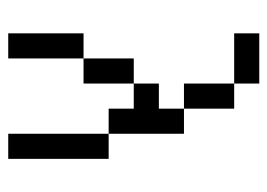

<svg xmlns="http://www.w3.org/2000/svg" viewBox="-114 -552 665 478"><g transform="rotate(90 219.0 -312.5)"><path d="M125 -62.5V0H62.5V-62.5ZM125 -125V-62.5H62.5V-125ZM125 -187.5V-125H62.5V-187.5ZM187.5 -312.5V-250H125V-312.5ZM375 -125V-62.5H312.5V-125ZM375 -187.5V-125H312.5V-187.5ZM375 -250V-187.5H312.5V-250ZM312.5 -312.5V-250H250V-312.5ZM312.5 -375V-312.5H250V-375ZM125 -625V-562.5H62.5V-625ZM312.5 -437.5V-375H250V-437.5ZM250 -562.5V-500H187.5V-562.5ZM187.5 -625V-562.5H125V-625ZM250 -500V-437.5H187.5V-500ZM250 -375V-312.5H187.5V-375ZM187.5 -250V-187.5H125V-250ZM375 -62.5V0H312.5V-62.5Z"/></g></svg>

Font: Sudo Var
Style: Regular
Weight: 400
Monospace: yes
Designer: Jens Kutilek
Foundry: Jens Kutilek
Version: Version 0.065;FEAKit 1.0